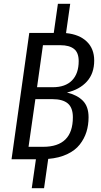

<svg xmlns="http://www.w3.org/2000/svg" viewBox="-20 -842 534 1015"><path d="M334 -353Q388.2 -339.8 418.2 -309.3Q448.2 -278.8 448.2 -222.2Q448.2 -180.7 437 -144.8Q425.8 -108.9 401.6 -77.9Q377.4 -46.9 335 -26.9Q292.5 -6.8 234.9 -2L212.9 152.8H147.9L169.9 0H41L134.8 -668H264.2L286.1 -821.8H351.1L329.1 -667Q399.4 -660.2 438.7 -622.3Q478 -584.5 478 -522Q478 -453.6 439.2 -410.9Q400.4 -368.2 334 -353ZM299.8 -603H207L175.8 -380.9H258.8Q325.7 -380.9 360.8 -417Q396 -453.1 396 -519Q396 -564 371.1 -583.5Q346.2 -603 299.8 -603ZM208 -65.9Q365.2 -65.9 365.2 -222.2Q365.2 -272.5 338.4 -295.2Q311.5 -317.9 256.8 -317.9H167L130.9 -65.9Z"/></svg>

Font: Fira Sans Compressed Book
Style: Italic
Weight: 350
Width: 3
Italic angle: -8°
Designer: Carrois Corporate & Edenspiekermann AG
Foundry: Carrois Corporate GbR & Edenspiekermann AG
Version: Version 4.203;PS 004.203;hotconv 1.0.88;makeotf.lib2.5.64775